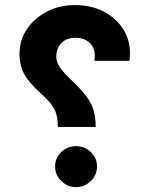

<svg xmlns="http://www.w3.org/2000/svg" viewBox="-20 -749 601 774"><path d="M365.7 -237.3H212.9Q212.9 -269.5 206.5 -290.8Q200.2 -312 184.1 -331.8Q168 -351.6 138.7 -377.9Q97.2 -415.5 77.9 -450.2Q58.6 -484.9 58.6 -532.2Q58.6 -586.4 88.1 -630.9Q117.7 -675.3 168.5 -701.9Q219.2 -728.5 282.7 -728.5Q346.7 -728.5 396.5 -703.1Q446.3 -677.7 475.1 -634Q503.9 -590.3 503.9 -534.2Q503.9 -512.7 501.5 -503.9H360.4Q362.3 -513.7 362.3 -522.5Q362.3 -557.1 340.8 -576.9Q319.3 -596.7 284.2 -596.7Q248.5 -596.7 227.8 -575.7Q207 -554.7 207 -520.5Q207 -498 222.4 -476.1Q237.8 -454.1 271.5 -422.4Q306.6 -389.2 327.1 -362.1Q347.7 -335 356.7 -305.9Q365.7 -276.9 365.7 -237.3ZM371.1 -78.1Q371.1 -43.9 346.2 -19.3Q321.3 5.4 286.6 5.4Q252 5.4 227.1 -19.3Q202.1 -43.9 202.1 -78.1Q202.1 -111.8 226.6 -135.7Q251 -159.7 286.6 -159.7Q321.8 -159.7 346.4 -135.7Q371.1 -111.8 371.1 -78.1Z"/></svg>

Font: Estedad-FD ExtraBold
Style: Regular
Weight: 800
Designer: Amin Abedi
Version: Version 7.3